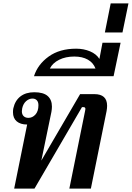

<svg xmlns="http://www.w3.org/2000/svg" viewBox="-20 -1104 772 1124"><path d="M139 -375Q100 -375 78 -393.5Q56 -412 56 -447Q56 -462 58 -470Q68 -515 99.5 -539.5Q131 -564 181 -564Q234 -564 259 -542Q284 -520 284 -480Q284 -466 281 -449L222 -164L449 -553H532Q607 -553 607 -485Q607 -471 604 -454L512 0H386L478 -454Q480 -462 480 -466Q480 -477 468 -477H460L182 0H63ZM205 -488Q205 -507 195.5 -517Q186 -527 170 -527Q150 -527 133 -512Q116 -497 110 -470Q108 -458 108 -453Q108 -434 118.5 -424Q129 -414 146 -414Q170 -414 187.5 -433.5Q205 -453 205 -488Z M426 -819Q470 -819 507 -803.5Q544 -788 562 -759L580 -854H686L645 -658H179Q201 -727 265 -773Q329 -819 426 -819ZM539 -703Q526 -737 494 -755Q462 -773 415 -773Q364 -773 326 -754Q288 -735 272 -703Z M628 -1084H732L697 -914H594Z"/></svg>

Font: Trirong SemiBold
Style: Italic
Weight: 600
Italic angle: -12°
Designer: Katatrad Team
Foundry: CadsonDemak
Version: Version 1.001